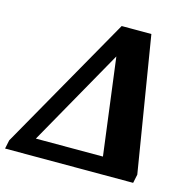

<svg xmlns="http://www.w3.org/2000/svg" viewBox="-122 -814 918 918"><g transform="rotate(15 336.5 -355.0)"><path d="M-9 -43 369 -710H516L625 -43L616 0H-18ZM444 -84 382 -563 112 -84Z"/></g></svg>

Font: Trirong Black
Style: Italic
Weight: 900
Italic angle: -12°
Designer: Katatrad Team
Foundry: CadsonDemak
Version: Version 1.001